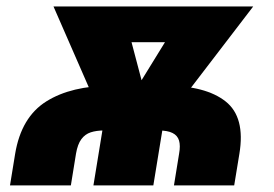

<svg xmlns="http://www.w3.org/2000/svg" viewBox="-20 -562 830 582"><path d="M10.3 0 25.9 -95.7Q44.4 -207 120.4 -254.6Q196.3 -302.2 317.9 -302.2H482.9Q603.5 -302.2 663.8 -254.6Q724.1 -207 705.6 -95.7L689.9 0H507.3L522.9 -96.2Q527.3 -120.6 522.7 -136Q518.1 -151.4 502.9 -158.9Q487.8 -166.5 460.4 -166.5H295.4Q272.5 -166.5 255.1 -160.9Q237.8 -155.3 226.6 -140.1Q215.3 -125 210.4 -96.2L194.8 0ZM263.2 0 299.8 -224.1H481.4L444.8 0ZM304.2 -171.4 142.1 -542.5H350.1L428.7 -244.6L397.9 -171.4ZM369.6 -171.4 365.2 -247.6 546.9 -542.5H747.6L463.4 -171.4ZM233.4 -434.1 251.5 -542.5H654.8L636.7 -434.1Z"/></svg>

Font: Inter 16pt Black
Style: Italic
Weight: 900
Italic angle: -9.3988°
Version: Version 4.001;git-66647c0bb